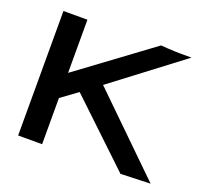

<svg xmlns="http://www.w3.org/2000/svg" viewBox="-111 -763 973 903"><g transform="rotate(20 375.0 -311.5)"><path d="M576 5 264 -291 182 -231V0H62V-623H182V-357L549 -628Q561 -627 582 -625.5Q603 -624 622.5 -623.5Q642 -623 651 -623H703L356 -360L725 0Z"/></g></svg>

Font: Inconsolata ExtraExpanded
Style: Bold
Weight: 700
Width: 8
Monospace: yes
Designer: Raph Levien, Cyreal, Brenton Simpson
Foundry: Raph Levien, Cyreal, Google
Version: Version 3.100; ttfautohint (v1.8.4.7-5d5b)